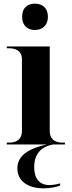

<svg xmlns="http://www.w3.org/2000/svg" viewBox="-20 -790 392 1050"><path d="M171 -626C209 -626 242 -649 242 -698C242 -749 209 -770 171 -770C132 -770 101 -749 101 -698C101 -649 132 -626 171 -626ZM17 0H237C106 28 75 80 75 131C75 200 133 240 218 240C250 240 288 234 309 224V213C287 219 266 222 250 222C197 222 167 188 167 124C167 51 206 12 270 0H335V-10H323C294 -10 252 -18 252 -75V-536H17V-526H29C57 -526 100 -518 100 -465V-75C100 -18 58 -10 29 -10H17Z"/></svg>

Font: Noto Serif Display
Style: Bold
Weight: 700
Designer: Monotype Design Team
Foundry: Monotype Imaging Inc.
Version: Version 2.009